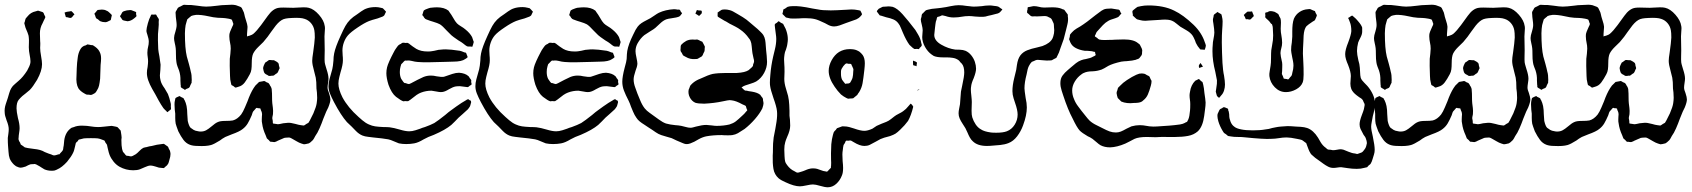

<svg xmlns="http://www.w3.org/2000/svg" viewBox="-27 -564 7163 813"><path d="M398 -474Q395 -475 388 -482Q382 -485 381 -486Q379 -488 377.5 -493Q376 -498 375 -501Q375 -502 373.5 -503.5Q372 -505 373 -506Q373 -507 378 -512Q380 -514 382 -517Q384 -520 387 -522H389Q393 -522 399 -523Q405 -524 409 -523Q418 -523 430 -516Q432 -515 438 -509Q446 -501 446 -501Q447 -500 446 -497Q445 -494 445 -493Q444 -491 443.5 -486Q443 -481 442 -480Q441 -478 440 -478Q439 -478 438 -477Q426 -470 419 -470Q407 -470 398 -474ZM529 -521Q532 -520 535.5 -518.5Q539 -517 542 -516Q543 -515 545.5 -514.5Q548 -514 549 -513Q550 -511 549.5 -508.5Q549 -506 549 -505Q552 -497 550 -494Q548 -492 545.5 -490Q543 -488 542 -487Q528 -475 513 -474Q513 -474 498 -477Q497 -478 495 -478Q492 -478 489.5 -482.5Q487 -487 486 -488Q485 -489 483 -492Q481 -495 481 -496Q482 -497 483.5 -499Q485 -501 486 -503Q487 -505 489 -509Q491 -513 493 -514Q495 -516 501 -517.5Q507 -519 510 -520Q514 -520 520 -521Q526 -522 529 -521ZM683 132Q682 135 678 138Q674 141 672 143Q668 147 668 147Q667 148 663 147.5Q659 147 657 147Q646 147 634 142Q631 141 623.5 139Q616 137 610 137Q601 137 586 144Q571 151 565 153Q554 157 537 157Q506 157 479 142Q465 134 454 120.5Q443 107 437 92Q434 85 429 63L426 49Q424 45 422 43Q420 41 419 39Q419 38 418 36Q417 34 415 31L407 28Q395 23 387 22Q378 21 358 21Q338 21 328 22L312 26Q309 26 307 27Q305 28 302 34Q297 37 294 42L291 55Q287 75 282 84Q275 99 257 121Q235 145 216 153Q214 154 211 155.5Q208 157 204 158Q200 159 191 159Q175 159 161 153Q155 150 148 145Q141 140 133 136Q125 131 122 131Q121 130 118.5 130.5Q116 131 115 131Q105 131 101 132Q97 133 91.5 136Q86 139 82 141Q67 146 61 146Q53 146 41 140L32 133Q19 120 14 107Q10 96 9 78.5Q8 61 7 53Q6 42 6 20Q7 13 8.5 2Q10 -9 10 -17Q10 -32 1 -54Q-7 -76 -7 -86Q-9 -104 -2.5 -123.5Q4 -143 6 -149Q8 -156 12 -169.5Q16 -183 21 -191Q26 -200 36.5 -208.5Q47 -217 52 -222Q70 -237 88 -265Q99 -285 101 -295Q102 -298 102 -305Q102 -315 98 -335Q97 -340 96 -347.5Q95 -355 95 -364Q95 -371 95.5 -383Q96 -395 95 -404Q95 -409 94 -412.5Q93 -416 92 -419Q90 -426 85 -437Q80 -448 79 -454Q76 -463 76 -465Q76 -468 78 -472Q80 -482 82 -486Q83 -488 89 -494Q103 -512 124 -516Q133 -519 134 -519Q138 -518 142 -516.5Q146 -515 150 -514Q151 -513 152.5 -513Q154 -513 155 -512Q158 -510 161 -500Q162 -499 163 -497Q164 -495 165 -492Q165 -490 162 -484Q160 -481 158 -476Q156 -471 153 -465Q142 -446 142 -423L143 -390Q144 -381 143.5 -373.5Q143 -366 143 -361Q143 -348 147 -326Q151 -304 151 -292Q151 -264 130 -226Q112 -196 99 -183Q99 -183 81 -168Q65 -156 59 -149Q53 -143 52 -141Q43 -130 43 -105Q43 -92 49 -64Q56 -40 56 -21Q56 -14 54 -1.5Q52 11 52 17Q52 19 51.5 22Q51 25 52 28Q53 33 58 40L61 48Q61 48 70 54L78 60L91 63Q101 65 116 66.5Q131 68 142 71Q153 74 163 80Q182 88 190 90Q192 91 195.5 92.5Q199 94 202 94Q206 94 211 92.5Q216 91 219 90Q220 89 222 89.5Q224 90 225 89L228 85Q238 75 239 72Q241 68 241 62Q243 56 245 30Q250 -6 276 -23L286 -26Q299 -32 320 -32Q332 -32 341 -31Q350 -30 356 -29Q374 -26 388 -26Q398 -26 411.5 -27.5Q425 -29 435 -30L446 -31Q447 -31 462 -28L470 -26Q474 -22 474 -22Q476 -19 479 -16.5Q482 -14 484 -11Q485 -8 485.5 -1.5Q486 5 487 8Q489 19 487 28Q487 54 490 67Q491 69 491.5 72Q492 75 493 77Q494 80 496.5 82Q499 84 500 86Q501 87 503 90Q505 93 508 95Q510 96 516 96Q527 99 529 98Q533 98 548 89Q555 84 563.5 75Q572 66 580 62Q583 61 587 60Q591 59 593 59Q606 55 616 54L637 49L658 46L666 45Q669 46 671 47.5Q673 49 674 50Q683 56 683 56Q686 59 688 66Q693 74 693 76Q695 84 695 88Q695 99 690 114Q689 117 687.5 123Q686 129 683 132ZM270 -516 274 -517Q276 -517 279.5 -513Q283 -509 285 -507Q288 -504 288 -503Q288 -501 284 -499Q278 -490 275 -489L271 -488Q267 -488 258 -491Q257 -491 255.5 -491Q254 -491 252 -492Q251 -493 250 -498Q249 -503 248 -505Q248 -507 247 -508Q246 -509 246 -510Q248 -512 256 -514Q266 -516 270 -516ZM610 -494Q610 -495 611.5 -498Q613 -501 614 -502Q615 -503 618 -502.5Q621 -502 622 -502Q624 -502 628.5 -502.5Q633 -503 634 -502L637 -497Q638 -494 640.5 -491Q643 -488 645 -484Q646 -482 645.5 -477.5Q645 -473 645 -471Q646 -462 644 -443Q642 -427 642 -420Q641 -399 643 -356Q644 -345 648 -325Q652 -300 653 -290L652 -268Q650 -252 650 -245Q650 -234 653 -223Q656 -209 670 -190Q680 -174 684 -166Q690 -152 696 -126Q697 -121 696.5 -116.5Q696 -112 697 -107V-102Q696 -100 692.5 -97.5Q689 -95 688 -94Q687 -93 685 -91.5Q683 -90 682 -89Q680 -89 678 -93Q676 -95 671.5 -99Q667 -103 665 -106Q655 -120 644.5 -139Q634 -158 631 -164Q628 -169 617.5 -187.5Q607 -206 601 -223Q595 -240 595 -255Q595 -267 598 -280Q600 -296 600 -304Q600 -313 598.5 -322.5Q597 -332 597 -341Q597 -349 598 -355Q599 -361 600 -365Q603 -376 603 -388Q603 -399 597 -417Q596 -420 594.5 -425Q593 -430 593 -434Q593 -443 599 -465Q605 -486 610 -494ZM302 -319Q304 -337 311 -351Q317 -363 324 -367Q327 -370 336 -372L343 -376Q346 -376 349.5 -375Q353 -374 355 -374Q357 -373 361 -373Q365 -373 367 -372Q367 -372 376 -366Q391 -355 396 -342Q401 -332 401 -316Q401 -307 399 -289L397 -231Q395 -213 392.5 -202Q390 -191 384 -182Q383 -181 381 -177Q379 -173 377 -172Q376 -170 373.5 -169Q371 -168 370 -167Q368 -166 365.5 -164.5Q363 -163 359 -162H357L349 -163Q341 -163 338 -164Q335 -165 329 -169Q313 -178 305 -190Q294 -209 297 -244Q297 -251 298 -275Q299 -299 302 -319Z M1342 -61Q1335 -41 1326 -20.5Q1317 0 1308 12Q1302 24 1298 29Q1286 41 1281 43Q1279 44 1274.5 44.5Q1270 45 1268 46L1260 47Q1259 47 1250 44Q1240 41 1228.5 34Q1217 27 1211 24Q1209 23 1206.5 21.5Q1204 20 1201 19Q1198 18 1192 18.5Q1186 19 1183 19Q1179 19 1176.5 20Q1174 21 1172 22L1149 32Q1147 33 1144.5 34.5Q1142 36 1138 37Q1136 38 1132.5 37.5Q1129 37 1127 37Q1125 36 1122.5 36.5Q1120 37 1118 36Q1114 34 1112 30L1103 22L1098 9Q1086 -17 1083 -41Q1081 -49 1081.5 -58.5Q1082 -68 1082 -71Q1082 -74 1082.5 -77.5Q1083 -81 1082 -85Q1082 -88 1080 -92.5Q1078 -97 1077 -99Q1077 -103 1076 -104Q1074 -106 1064 -106Q1062 -108 1059 -107Q1058 -107 1056 -104.5Q1054 -102 1053 -101L1045 -92Q1043 -89 1041.5 -84Q1040 -79 1039 -76Q1030 -55 1022 -41.5Q1014 -28 1001 -18Q988 -7 954 5Q945 8 927 16Q914 23 904 31Q880 46 867 50Q846 56 810 54Q790 54 777 49Q761 43 750 28.5Q739 14 728 -8Q719 -32 717 -40Q715 -51 715 -65Q715 -79 715 -83Q714 -90 713 -99.5Q712 -109 712 -121Q712 -131 713 -135Q714 -137 714.5 -142Q715 -147 716 -148Q717 -150 721.5 -152Q726 -154 728 -155Q729 -155 730.5 -156Q732 -157 733 -157Q735 -157 736 -156Q737 -155 738 -154Q740 -153 744.5 -151Q749 -149 751 -147Q751 -146 752 -144Q753 -142 755 -139Q760 -129 763 -115Q766 -99 766 -81Q766 -72 768 -52Q773 -30 780 -23L793 -14Q799 -10 813 -8Q816 -7 823 -7Q836 -7 846 -12.5Q856 -18 869 -29Q885 -43 895 -47Q905 -52 927 -52Q949 -52 959 -54Q978 -59 994 -79Q1002 -90 1010 -109L1021 -135Q1033 -169 1047 -191Q1054 -203 1064 -211Q1070 -217 1070 -217L1081 -219Q1084 -219 1086.5 -220Q1089 -221 1091 -221Q1093 -221 1096.5 -219Q1100 -217 1101 -216Q1103 -215 1106 -214Q1109 -213 1111 -211Q1113 -209 1114.5 -206Q1116 -203 1117 -201Q1118 -200 1119.5 -197.5Q1121 -195 1122 -192Q1124 -188 1124 -179Q1125 -171 1125 -153Q1125 -136 1126 -127Q1127 -120 1128.5 -107Q1130 -94 1129 -84Q1129 -79 1127.5 -73.5Q1126 -68 1126 -63Q1126 -60 1128 -52Q1128 -43 1129 -41Q1132 -40 1136 -40Q1140 -40 1143 -39L1149 -38Q1154 -38 1160.5 -39.5Q1167 -41 1172 -42L1192 -44Q1203 -45 1225 -39Q1238 -35 1247 -34Q1250 -34 1254.5 -33Q1259 -32 1261 -33Q1262 -33 1265 -35.5Q1268 -38 1270 -39Q1278 -43 1279 -44L1285 -54L1300 -84Q1312 -112 1314 -127Q1316 -141 1316 -150Q1316 -163 1315 -172.5Q1314 -182 1313 -189Q1313 -220 1310 -235Q1305 -256 1303 -263Q1295 -291 1295 -306Q1295 -318 1299 -342Q1305 -384 1306 -405Q1306 -426 1304 -436Q1301 -453 1290 -466Q1279 -479 1263 -484Q1247 -490 1210 -488Q1206 -488 1194.5 -487Q1183 -486 1174 -483Q1158 -477 1141 -456L1121 -429Q1108 -409 1088 -386Q1082 -380 1067 -365.5Q1052 -351 1045 -337Q1039 -324 1039 -297Q1039 -281 1037.5 -270Q1036 -259 1031 -250Q1020 -229 1009.5 -215Q999 -201 984 -197Q972 -193 971 -193Q968 -193 962 -199Q954 -203 953 -204L951 -212Q947 -227 947 -242Q945 -291 946 -315Q947 -323 948.5 -336.5Q950 -350 950 -358Q950 -371 947 -384Q946 -389 945 -395.5Q944 -402 944 -410Q944 -418 945 -422Q947 -430 951.5 -439.5Q956 -449 957 -452Q958 -454 959.5 -457Q961 -460 961 -462Q961 -465 959.5 -467.5Q958 -470 958 -472Q957 -474 956.5 -476Q956 -478 955 -480Q953 -482 947 -483.5Q941 -485 940 -485Q935 -486 927 -487Q919 -488 915 -488Q895 -488 876 -491L856 -495Q824 -502 803 -501Q788 -499 782 -496Q780 -494 778.5 -492.5Q777 -491 775 -490Q773 -488 770.5 -486Q768 -484 766 -482L763 -472Q758 -458 757 -442Q756 -426 756 -423Q756 -359 764 -325L773 -293Q779 -271 781 -260Q785 -248 785 -224Q784 -221 784.5 -218Q785 -215 784 -213L779 -203Q777 -196 774 -193Q772 -191 767.5 -189.5Q763 -188 761 -187Q760 -186 759 -185Q758 -184 756 -184Q754 -184 753 -185Q752 -186 751 -187Q749 -188 744.5 -190.5Q740 -193 739 -195Q738 -197 738.5 -199.5Q739 -202 738 -204L737 -223Q738 -245 731 -266Q729 -271 725 -281.5Q721 -292 720 -301Q718 -312 718 -334Q718 -352 717 -360Q716 -369 713 -381.5Q710 -394 710 -403Q710 -413 716 -431Q717 -434 719 -442.5Q721 -451 721 -458Q721 -466 719 -480Q717 -494 717 -501Q717 -503 716.5 -507.5Q716 -512 717 -514Q718 -517 719 -518.5Q720 -520 721 -521Q722 -523 724 -527Q726 -531 728 -532Q731 -534 733 -535Q735 -536 736 -536L749 -543Q752 -544 757 -543.5Q762 -543 765 -543Q779 -544 807 -540Q833 -536 846 -536Q862 -536 894 -540Q901 -541 910.5 -542Q920 -543 932 -543L955 -544Q962 -544 972 -542L983 -538Q992 -535 994 -533Q997 -531 999 -525.5Q1001 -520 1003 -517Q1006 -512 1007.5 -504Q1009 -496 1010 -493Q1011 -488 1015.5 -475Q1020 -462 1021 -452V-447Q1021 -440 1020 -433.5Q1019 -427 1019 -420V-410Q1020 -409 1022 -411L1030 -413Q1032 -414 1035 -415Q1038 -416 1040 -417Q1046 -420 1052.5 -427Q1059 -434 1061 -436Q1073 -449 1107 -497Q1129 -528 1154 -531Q1160 -532 1173 -532L1215 -531Q1225 -531 1235.5 -532Q1246 -533 1258 -533Q1273 -533 1280 -531Q1302 -526 1323.5 -501.5Q1345 -477 1348 -454Q1349 -451 1349 -443Q1349 -435 1348 -427Q1347 -419 1347 -410L1348 -351Q1348 -342 1347.5 -326.5Q1347 -311 1348 -300Q1349 -293 1352 -283.5Q1355 -274 1356 -270Q1364 -246 1364 -231Q1364 -225 1362 -212.5Q1360 -200 1360 -193Q1360 -184 1366 -170Q1372 -152 1372 -143Q1372 -131 1363 -109Q1356 -97 1342 -61ZM1087 -276Q1087 -278 1089 -284Q1090 -286 1092 -291Q1094 -296 1096 -299L1101 -302Q1103 -303 1106.5 -306Q1110 -309 1113 -310H1116L1127 -309H1132Q1134 -309 1137.5 -306.5Q1141 -304 1144 -303Q1145 -302 1148 -300Q1151 -298 1152 -296Q1154 -292 1154 -287Q1157 -278 1157 -276Q1157 -273 1155 -271Q1150 -258 1148 -256Q1147 -254 1141 -251Q1139 -250 1136.5 -247.5Q1134 -245 1131 -244Q1129 -243 1126.5 -243.5Q1124 -244 1122 -243Q1120 -243 1116.5 -242.5Q1113 -242 1111 -243Q1109 -243 1106 -246Q1104 -247 1099 -249.5Q1094 -252 1091 -258Q1090 -261 1088.5 -267Q1087 -273 1087 -276Z M1914 -393Q1889 -410 1884 -415Q1884 -415 1864 -435Q1847 -454 1836 -461Q1827 -466 1807 -472Q1793 -476 1786 -479Q1777 -482 1774 -484Q1769 -488 1765 -496Q1761 -500 1761 -500Q1761 -502 1762 -503Q1763 -504 1763 -506Q1764 -509 1765 -513Q1766 -517 1768 -520Q1769 -521 1771.5 -522Q1774 -523 1775 -524Q1790 -530 1795 -531Q1813 -533 1823 -533Q1854 -533 1872 -519L1878 -510Q1883 -504 1891 -490Q1901 -472 1908 -465Q1914 -459 1925 -452.5Q1936 -446 1943 -440Q1963 -424 1972 -407L1977 -392Q1979 -388 1979 -386Q1979 -384 1976 -375Q1975 -373 1974.5 -370.5Q1974 -368 1973 -366L1965 -367H1956Q1950 -367 1943.5 -372.5Q1937 -378 1934 -380Q1928 -385 1914 -393ZM1962 -112Q1960 -108 1957.5 -105.5Q1955 -103 1954 -101L1932 -81L1915 -66Q1908 -59 1899 -49.5Q1890 -40 1884 -35Q1859 -14 1810 7L1787 16L1767 26Q1744 40 1727 43Q1711 46 1693 46Q1676 46 1662 43Q1653 40 1640 34Q1627 28 1617 26Q1595 22 1553 18Q1547 17 1532.5 15.5Q1518 14 1508 10Q1493 4 1479.5 -10Q1466 -24 1462 -28L1442 -47Q1417 -75 1387 -132Q1376 -153 1370 -168.5Q1364 -184 1364 -199Q1364 -213 1368 -228Q1372 -243 1373 -246Q1375 -252 1380 -271Q1383 -283 1385 -308Q1385 -323 1388 -338Q1393 -364 1415 -412Q1427 -439 1435.5 -454Q1444 -469 1456 -481Q1467 -492 1486 -504Q1489 -506 1502 -515.5Q1515 -525 1528 -529Q1543 -534 1564 -534Q1574 -534 1586 -531L1594 -529Q1600 -523 1600 -523Q1601 -521 1604 -518.5Q1607 -516 1607 -515Q1608 -514 1606 -511Q1604 -508 1604 -507Q1603 -505 1601.5 -501.5Q1600 -498 1598 -497Q1597 -496 1594.5 -494.5Q1592 -493 1591 -493Q1586 -491 1581.5 -489.5Q1577 -488 1572 -486Q1546 -479 1536 -475Q1516 -467 1488 -448Q1458 -428 1446 -414Q1435 -401 1429 -384Q1423 -367 1423 -350L1424 -329Q1425 -322 1425 -308Q1425 -290 1415 -258Q1414 -254 1410 -238.5Q1406 -223 1406 -210Q1406 -186 1423 -152Q1446 -109 1491 -69Q1493 -67 1507 -55Q1521 -43 1535 -37Q1548 -31 1561.5 -29Q1575 -27 1597 -26Q1614 -26 1623 -25Q1640 -23 1667 -15Q1690 -8 1706 -8Q1718 -8 1732.5 -12.5Q1747 -17 1752 -19Q1761 -23 1772 -26Q1797 -35 1812 -43Q1828 -53 1858 -77Q1874 -91 1883 -97Q1885 -99 1905 -113L1927 -128L1947 -140Q1948 -141 1950 -142Q1952 -143 1955 -144Q1957 -144 1961 -140Q1962 -140 1965 -138.5Q1968 -137 1968 -131Q1967 -128 1965.5 -121.5Q1964 -115 1962 -112ZM1903 -198Q1891 -196 1874 -186Q1866 -181 1857.5 -177.5Q1849 -174 1840 -174Q1833 -174 1821 -176.5Q1809 -179 1800 -180Q1777 -180 1756 -172Q1753 -171 1747 -168Q1741 -165 1737 -162Q1730 -157 1724 -152Q1718 -147 1711 -142Q1702 -136 1702 -136Q1699 -135 1695 -135.5Q1691 -136 1689 -136L1681 -135Q1671 -138 1650 -154Q1631 -169 1618 -205Q1609 -234 1609 -254Q1609 -267 1612 -279Q1614 -288 1622 -306L1630 -323Q1633 -328 1639 -340.5Q1645 -353 1652 -362Q1659 -372 1661 -373Q1663 -375 1665.5 -376Q1668 -377 1670 -378Q1671 -379 1674 -381Q1677 -383 1679 -383H1682Q1688 -383 1690 -382Q1692 -382 1695 -382.5Q1698 -383 1700 -382Q1703 -381 1705.5 -379Q1708 -377 1709 -376Q1714 -372 1721 -367Q1728 -362 1736 -357Q1755 -346 1784 -346Q1795 -346 1800 -347Q1814 -349 1821 -351Q1825 -352 1830 -353Q1835 -354 1842 -354Q1848 -355 1861 -355Q1880 -355 1920 -349Q1926 -348 1940 -342Q1941 -342 1943.5 -341.5Q1946 -341 1947 -339L1950 -331Q1953 -325 1953 -322Q1953 -321 1949 -318Q1945 -315 1943 -314Q1928 -303 1892 -303Q1873 -303 1858 -302Q1770 -299 1752 -301Q1744 -301 1730 -303Q1725 -304 1716.5 -306Q1708 -308 1700 -308Q1697 -307 1693.5 -307.5Q1690 -308 1687 -307Q1685 -306 1682.5 -303Q1680 -300 1679 -299Q1672 -292 1672 -292Q1671 -290 1670.5 -287Q1670 -284 1669 -282Q1666 -272 1666 -259Q1666 -242 1672 -230Q1673 -228 1681 -217Q1682 -216 1683 -215Q1684 -214 1685 -213Q1686 -212 1691 -212Q1693 -211 1697.5 -209.5Q1702 -208 1705 -208Q1709 -209 1713.5 -211.5Q1718 -214 1720 -215Q1727 -218 1741 -226Q1763 -237 1766 -238Q1781 -244 1797 -244Q1810 -244 1821 -241Q1843 -237 1853 -239Q1857 -240 1860.5 -241.5Q1864 -243 1868 -244Q1873 -246 1888.5 -251Q1904 -256 1917 -256Q1943 -254 1956 -242Q1958 -241 1960 -237Q1962 -233 1963 -232Q1964 -231 1965.5 -229.5Q1967 -228 1968 -225Q1969 -224 1968.5 -221Q1968 -218 1968 -217Q1971 -209 1969 -205L1962 -201Q1958 -196 1953 -195L1945 -196L1921 -199Q1908 -199 1903 -198Z M2536 -393Q2511 -410 2506 -415Q2506 -415 2486 -435Q2469 -454 2458 -461Q2449 -466 2429 -472Q2415 -476 2408 -479Q2399 -482 2396 -484Q2391 -488 2387 -496Q2383 -500 2383 -500Q2383 -502 2384 -503Q2385 -504 2385 -506Q2386 -509 2387 -513Q2388 -517 2390 -520Q2391 -521 2393.5 -522Q2396 -523 2397 -524Q2412 -530 2417 -531Q2435 -533 2445 -533Q2476 -533 2494 -519L2500 -510Q2505 -504 2513 -490Q2523 -472 2530 -465Q2536 -459 2547 -452.5Q2558 -446 2565 -440Q2585 -424 2594 -407L2599 -392Q2601 -388 2601 -386Q2601 -384 2598 -375Q2597 -373 2596.5 -370.5Q2596 -368 2595 -366L2587 -367H2578Q2572 -367 2565.5 -372.5Q2559 -378 2556 -380Q2550 -385 2536 -393ZM2584 -112Q2582 -108 2579.5 -105.5Q2577 -103 2576 -101L2554 -81L2537 -66Q2530 -59 2521 -49.5Q2512 -40 2506 -35Q2481 -14 2432 7L2409 16L2389 26Q2366 40 2349 43Q2333 46 2315 46Q2298 46 2284 43Q2275 40 2262 34Q2249 28 2239 26Q2217 22 2175 18Q2169 17 2154.5 15.5Q2140 14 2130 10Q2115 4 2101.5 -10Q2088 -24 2084 -28L2064 -47Q2039 -75 2009 -132Q1998 -153 1992 -168.5Q1986 -184 1986 -199Q1986 -213 1990 -228Q1994 -243 1995 -246Q1997 -252 2002 -271Q2005 -283 2007 -308Q2007 -323 2010 -338Q2015 -364 2037 -412Q2049 -439 2057.5 -454Q2066 -469 2078 -481Q2089 -492 2108 -504Q2111 -506 2124 -515.5Q2137 -525 2150 -529Q2165 -534 2186 -534Q2196 -534 2208 -531L2216 -529Q2222 -523 2222 -523Q2223 -521 2226 -518.5Q2229 -516 2229 -515Q2230 -514 2228 -511Q2226 -508 2226 -507Q2225 -505 2223.5 -501.5Q2222 -498 2220 -497Q2219 -496 2216.5 -494.5Q2214 -493 2213 -493Q2208 -491 2203.5 -489.5Q2199 -488 2194 -486Q2168 -479 2158 -475Q2138 -467 2110 -448Q2080 -428 2068 -414Q2057 -401 2051 -384Q2045 -367 2045 -350L2046 -329Q2047 -322 2047 -308Q2047 -290 2037 -258Q2036 -254 2032 -238.5Q2028 -223 2028 -210Q2028 -186 2045 -152Q2068 -109 2113 -69Q2115 -67 2129 -55Q2143 -43 2157 -37Q2170 -31 2183.5 -29Q2197 -27 2219 -26Q2236 -26 2245 -25Q2262 -23 2289 -15Q2312 -8 2328 -8Q2340 -8 2354.5 -12.5Q2369 -17 2374 -19Q2383 -23 2394 -26Q2419 -35 2434 -43Q2450 -53 2480 -77Q2496 -91 2505 -97Q2507 -99 2527 -113L2549 -128L2569 -140Q2570 -141 2572 -142Q2574 -143 2577 -144Q2579 -144 2583 -140Q2584 -140 2587 -138.5Q2590 -137 2590 -131Q2589 -128 2587.5 -121.5Q2586 -115 2584 -112ZM2525 -198Q2513 -196 2496 -186Q2488 -181 2479.5 -177.5Q2471 -174 2462 -174Q2455 -174 2443 -176.5Q2431 -179 2422 -180Q2399 -180 2378 -172Q2375 -171 2369 -168Q2363 -165 2359 -162Q2352 -157 2346 -152Q2340 -147 2333 -142Q2324 -136 2324 -136Q2321 -135 2317 -135.5Q2313 -136 2311 -136L2303 -135Q2293 -138 2272 -154Q2253 -169 2240 -205Q2231 -234 2231 -254Q2231 -267 2234 -279Q2236 -288 2244 -306L2252 -323Q2255 -328 2261 -340.5Q2267 -353 2274 -362Q2281 -372 2283 -373Q2285 -375 2287.5 -376Q2290 -377 2292 -378Q2293 -379 2296 -381Q2299 -383 2301 -383H2304Q2310 -383 2312 -382Q2314 -382 2317 -382.5Q2320 -383 2322 -382Q2325 -381 2327.5 -379Q2330 -377 2331 -376Q2336 -372 2343 -367Q2350 -362 2358 -357Q2377 -346 2406 -346Q2417 -346 2422 -347Q2436 -349 2443 -351Q2447 -352 2452 -353Q2457 -354 2464 -354Q2470 -355 2483 -355Q2502 -355 2542 -349Q2548 -348 2562 -342Q2563 -342 2565.5 -341.5Q2568 -341 2569 -339L2572 -331Q2575 -325 2575 -322Q2575 -321 2571 -318Q2567 -315 2565 -314Q2550 -303 2514 -303Q2495 -303 2480 -302Q2392 -299 2374 -301Q2366 -301 2352 -303Q2347 -304 2338.5 -306Q2330 -308 2322 -308Q2319 -307 2315.5 -307.5Q2312 -308 2309 -307Q2307 -306 2304.5 -303Q2302 -300 2301 -299Q2294 -292 2294 -292Q2293 -290 2292.5 -287Q2292 -284 2291 -282Q2288 -272 2288 -259Q2288 -242 2294 -230Q2295 -228 2303 -217Q2304 -216 2305 -215Q2306 -214 2307 -213Q2308 -212 2313 -212Q2315 -211 2319.5 -209.5Q2324 -208 2327 -208Q2331 -209 2335.5 -211.5Q2340 -214 2342 -215Q2349 -218 2363 -226Q2385 -237 2388 -238Q2403 -244 2419 -244Q2432 -244 2443 -241Q2465 -237 2475 -239Q2479 -240 2482.5 -241.5Q2486 -243 2490 -244Q2495 -246 2510.5 -251Q2526 -256 2539 -256Q2565 -254 2578 -242Q2580 -241 2582 -237Q2584 -233 2585 -232Q2586 -231 2587.5 -229.5Q2589 -228 2590 -225Q2591 -224 2590.5 -221Q2590 -218 2590 -217Q2593 -209 2591 -205L2584 -201Q2580 -196 2575 -195L2567 -196L2543 -199Q2530 -199 2525 -198Z M3113 -194Q3113 -194 3115 -192L3121 -186Q3125 -182 3127 -181Q3129 -180 3135 -180Q3141 -178 3157 -176Q3180 -172 3190 -164Q3193 -163 3195 -158Q3196 -156 3199 -153Q3202 -150 3203 -147Q3204 -145 3204 -139Q3206 -131 3206 -126Q3206 -120 3201 -105Q3190 -83 3169.5 -59.5Q3149 -36 3126 -18Q3108 -6 3097.5 0Q3087 6 3074 8Q3068 9 3055 9Q3038 9 3029 8Q2992 8 2965 13Q2949 16 2932.5 25Q2916 34 2913 36Q2905 40 2895.5 43.5Q2886 47 2877 46Q2875 46 2870.5 44.5Q2866 43 2864 42Q2859 40 2838 31Q2831 27 2817 21Q2808 18 2794.5 14.5Q2781 11 2773 8Q2761 4 2749.5 -4Q2738 -12 2735 -14Q2720 -24 2718 -25Q2713 -29 2701.5 -36Q2690 -43 2681.5 -50Q2673 -57 2668 -65Q2660 -76 2653.5 -91.5Q2647 -107 2645 -112Q2640 -127 2635 -137Q2622 -162 2615 -180.5Q2608 -199 2608 -218Q2608 -239 2618 -277L2624 -300Q2626 -308 2626.5 -314Q2627 -320 2627 -324Q2627 -332 2629 -348Q2634 -377 2654 -417Q2665 -441 2673 -451Q2680 -460 2689 -466Q2698 -472 2709 -477.5Q2720 -483 2727 -487Q2734 -491 2744.5 -498.5Q2755 -506 2763 -510Q2791 -523 2827 -525Q2834 -525 2844 -523Q2845 -523 2846.5 -523.5Q2848 -524 2850 -523Q2854 -521 2856 -514Q2861 -509 2861 -508L2860 -506Q2857 -503 2853 -497Q2849 -493 2843.5 -492Q2838 -491 2836 -490Q2828 -488 2815.5 -486.5Q2803 -485 2794 -482Q2781 -477 2768 -464.5Q2755 -452 2748 -446Q2744 -442 2724 -430Q2704 -417 2701 -415Q2685 -402 2673 -381Q2664 -365 2664 -347Q2664 -338 2668 -320Q2672 -302 2672 -294Q2671 -281 2664 -264Q2656 -240 2656 -228Q2656 -211 2663.5 -191.5Q2671 -172 2672 -168Q2675 -161 2683.5 -140Q2692 -119 2703 -105Q2711 -95 2724 -86Q2737 -77 2742 -73Q2748 -69 2763.5 -57.5Q2779 -46 2793 -41Q2811 -36 2833 -34Q2837 -34 2845 -33Q2853 -32 2858 -31Q2864 -30 2876 -26.5Q2888 -23 2897 -23Q2902 -23 2909 -25Q2916 -27 2920 -28Q2946 -35 2964 -35Q2970 -35 2986 -33Q3000 -31 3007 -31Q3037 -31 3062 -37Q3078 -42 3088.5 -50Q3099 -58 3119 -77Q3124 -81 3132 -91Q3137 -96 3137 -97Q3138 -98 3136.5 -99.5Q3135 -101 3135 -102Q3134 -104 3133 -108.5Q3132 -113 3131 -115Q3129 -117 3124 -119Q3119 -121 3117 -122Q3090 -137 3072 -139L3063 -140Q3057 -140 3034 -135Q2997 -127 2955 -125Q2929 -125 2917 -129Q2902 -136 2894 -151.5Q2886 -167 2889 -184Q2889 -185 2892 -191Q2894 -198 2897 -203Q2897 -203 2905 -211Q2918 -223 2939 -231Q2973 -247 2991 -251Q3014 -255 3048 -255H3093Q3128 -257 3143 -267L3152 -275Q3153 -276 3156 -278.5Q3159 -281 3160 -283Q3162 -285 3162 -291Q3163 -294 3164.5 -297.5Q3166 -301 3166 -305Q3166 -310 3164 -316Q3163 -322 3161 -330Q3159 -338 3158 -348Q3157 -354 3156 -368Q3155 -382 3151 -391Q3150 -394 3147.5 -397.5Q3145 -401 3144 -402Q3129 -424 3107 -439Q3099 -445 3087.5 -451Q3076 -457 3072 -459Q3063 -463 3055.5 -468Q3048 -473 3041 -476L3021 -488Q3014 -492 3013 -493Q3011 -495 3011.5 -500.5Q3012 -506 3012 -507L3011 -510Q3012 -511 3013.5 -512Q3015 -513 3016 -514Q3019 -516 3022 -518Q3025 -520 3028 -522Q3032 -524 3042 -524Q3052 -524 3063 -521Q3073 -519 3097 -504Q3101 -502 3118 -491.5Q3135 -481 3148 -469L3181 -441Q3184 -438 3192.5 -430Q3201 -422 3205 -416Q3211 -406 3213 -394.5Q3215 -383 3215.5 -371Q3216 -359 3217 -352Q3218 -343 3219.5 -327.5Q3221 -312 3221 -302Q3221 -278 3208.5 -255Q3196 -232 3175 -219Q3166 -214 3151 -209.5Q3136 -205 3128 -202Q3120 -199 3115 -195Q3113 -195 3113 -194ZM2918 -506Q2917 -507 2921 -514Q2921 -516 2922 -518Q2923 -520 2924 -521Q2926 -522 2930 -520Q2942 -520 2944 -518Q2945 -516 2945 -513Q2945 -510 2944 -507Q2934 -497 2934 -497Q2932 -497 2929 -499Q2926 -501 2925 -502Q2924 -503 2921.5 -504Q2919 -505 2918 -506ZM2867 -383Q2869 -384 2874.5 -388Q2880 -392 2884 -393Q2896 -398 2916 -396Q2918 -396 2921 -396.5Q2924 -397 2928 -396Q2933 -394 2936.5 -392Q2940 -390 2942 -389Q2945 -389 2947 -387Q2948 -386 2952 -378L2957 -368Q2958 -366 2957.5 -364Q2957 -362 2957 -360Q2957 -351 2956 -347L2951 -337Q2949 -330 2946 -327Q2945 -325 2942.5 -324Q2940 -323 2939 -322Q2929 -316 2927 -315Q2924 -314 2917 -314Q2895 -312 2877 -323Q2867 -328 2865 -330L2860 -340Q2859 -341 2857 -344Q2855 -347 2855 -349Q2854 -351 2854.5 -354.5Q2855 -358 2855 -360Q2855 -369 2856 -371Q2857 -375 2867 -383Z M3301 -490Q3301 -490 3293 -498Q3286 -505 3286 -505L3288 -513Q3289 -515 3289 -518Q3289 -521 3290 -524L3298 -528Q3300 -529 3302 -531Q3304 -533 3308 -535Q3317 -538 3329 -538Q3357 -540 3413 -528L3437 -524Q3454 -520 3491 -520Q3510 -520 3561 -523L3578 -524Q3592 -524 3607 -521Q3609 -520 3611.5 -520Q3614 -520 3616 -519Q3618 -516 3619.5 -512.5Q3621 -509 3622 -507L3623 -504Q3623 -501 3615 -493Q3611 -488 3599 -482Q3584 -476 3554 -466Q3542 -461 3528.5 -456.5Q3515 -452 3505 -452Q3493 -452 3481 -458Q3469 -464 3466 -466Q3437 -480 3424 -483Q3408 -487 3384 -487Q3366 -487 3357 -486Q3350 -486 3340.5 -485.5Q3331 -485 3319 -486Q3303 -489 3301 -490ZM3710 -535Q3714 -536 3723 -536L3735 -537Q3741 -537 3753 -535Q3772 -529 3794.5 -504Q3817 -479 3849 -437Q3851 -434 3861 -417Q3871 -400 3874 -382Q3877 -374 3876 -371Q3874 -366 3867 -361Q3865 -356 3864 -356L3855 -357Q3853 -357 3849.5 -356.5Q3846 -356 3844 -357L3837 -362Q3828 -370 3824 -374Q3810 -393 3796 -426Q3793 -432 3788 -445Q3783 -458 3777 -465Q3769 -476 3756.5 -481.5Q3744 -487 3725 -491Q3723 -491 3706 -497L3698 -499Q3698 -499 3689 -511Q3686 -514 3686 -515Q3685 -518 3694 -527ZM3818 -52Q3805 -34 3785 -15Q3783 -13 3774 -5Q3765 3 3755 7Q3742 13 3728 16Q3724 17 3717 19Q3710 21 3701 25Q3698 26 3681 36Q3665 45 3655.5 49.5Q3646 54 3633 54Q3614 54 3588 38Q3578 32 3576 31H3573Q3567 31 3565 32Q3564 32 3560.5 31.5Q3557 31 3556 32Q3554 33 3552.5 36.5Q3551 40 3551 41Q3545 50 3545 50Q3544 54 3543 60Q3542 66 3542 69Q3540 81 3540 90L3541 118Q3543 136 3543 147Q3543 168 3538 179Q3530 200 3514 214.5Q3498 229 3478 229Q3466 229 3446 223Q3426 217 3415 217Q3406 217 3388 221Q3370 225 3360 225Q3336 225 3300 208Q3281 200 3270 191Q3252 175 3248 151Q3244 127 3245 95Q3246 84 3246 61Q3246 54 3246.5 43.5Q3247 33 3249 18Q3257 -21 3261 -48Q3265 -75 3263 -94Q3261 -113 3248 -149Q3236 -184 3234 -200Q3233 -205 3233 -215Q3233 -226 3235 -248Q3238 -286 3247 -325Q3248 -330 3254 -354Q3260 -378 3260 -399Q3260 -408 3258 -421Q3256 -434 3255 -444Q3255 -447 3254 -453Q3253 -459 3254 -461Q3255 -464 3263 -468Q3269 -474 3269 -474Q3271 -474 3274.5 -471.5Q3278 -469 3279 -468L3289 -463L3293 -455Q3301 -441 3303 -433Q3309 -415 3309 -397Q3309 -390 3307 -378Q3306 -370 3304 -364Q3302 -358 3301 -354Q3296 -343 3295 -334Q3293 -320 3293 -313L3294 -292Q3295 -282 3295 -260L3294 -230Q3294 -211 3301 -189Q3308 -167 3310 -158Q3314 -140 3315 -120Q3316 -100 3316 -95V-74Q3317 -67 3318 -56.5Q3319 -46 3319 -32Q3319 -12 3306 16Q3300 30 3298 38Q3294 51 3294 69L3295 97Q3295 100 3296 110Q3297 120 3300 126Q3300 126 3306 135Q3319 153 3337 161Q3339 162 3343 164.5Q3347 167 3350 167H3351Q3354 167 3363 164Q3374 161 3383 157Q3398 150 3412 149H3417Q3425 149 3433 151Q3440 153 3446 155.5Q3452 158 3459 160Q3462 160 3470 162L3475 163Q3477 162 3479.5 159Q3482 156 3483 155Q3483 155 3491 147Q3492 145 3491.5 143Q3491 141 3492 139Q3493 125 3492 112Q3491 91 3493 47Q3495 25 3500 7Q3501 5 3501.5 2Q3502 -1 3503 -3Q3505 -7 3507.5 -9.5Q3510 -12 3512 -14L3517 -21Q3518 -22 3528 -25L3539 -29H3544Q3559 -29 3569 -26L3589 -20Q3617 -10 3633 -10Q3647 -10 3667 -19Q3667 -19 3685 -31Q3693 -35 3705.5 -40Q3718 -45 3726 -48Q3736 -52 3746 -60Q3756 -68 3760 -71Q3766 -76 3779 -82.5Q3792 -89 3797 -93Q3810 -102 3820 -115L3827 -123Q3829 -125 3829 -125Q3830 -125 3831 -124Q3832 -123 3833 -122Q3838 -117 3840 -112Q3831 -75 3818 -52ZM3611 -174Q3608 -171 3606.5 -168Q3605 -165 3603 -162L3592 -153Q3590 -152 3589 -150.5Q3588 -149 3586 -148Q3583 -147 3575 -147L3564 -146Q3563 -146 3557 -149Q3545 -155 3534 -164Q3519 -179 3507 -197Q3482 -233 3482 -264Q3482 -286 3494.5 -309Q3507 -332 3526 -344Q3546 -356 3571 -356Q3590 -356 3601 -351L3611 -346L3619 -339L3626 -331Q3635 -318 3635 -296Q3635 -286 3633 -268Q3629 -232 3625.5 -212Q3622 -192 3611 -174ZM3854 -287Q3854 -286 3854.5 -285.5Q3855 -285 3854 -284Q3853 -283 3851 -284.5Q3849 -286 3848 -286Q3846 -286 3843.5 -286.5Q3841 -287 3840 -288Q3839 -290 3839 -299V-307Q3840 -308 3842 -306Q3849 -305 3856 -299ZM3535 -268Q3534 -265 3534 -259V-251Q3534 -236 3539 -226Q3542 -222 3544.5 -218.5Q3547 -215 3549 -213L3552 -209L3557 -210Q3568 -210 3570 -212Q3573 -213 3575.5 -218.5Q3578 -224 3579 -225Q3584 -234 3585 -246.5Q3586 -259 3586 -262Q3586 -264 3586.5 -267.5Q3587 -271 3586 -273Q3586 -274 3583 -280Q3581 -283 3580 -286.5Q3579 -290 3577 -293Q3575 -294 3565 -294Q3564 -294 3561 -295Q3558 -296 3556 -295Q3552 -294 3544 -284Q3543 -282 3539.5 -277Q3536 -272 3535 -268ZM3859 -182Q3858 -182 3857 -181.5Q3856 -181 3856 -182Q3858 -183 3860.5 -184Q3863 -185 3865 -185Q3866 -185 3865.5 -184Q3865 -183 3864 -183Z M4487 -437 4477 -398 4463 -359Q4457 -339 4451 -329L4446 -319L4434 -313L4427 -309Q4424 -308 4416 -308Q4406 -307 4393 -308.5Q4380 -310 4375 -310Q4373 -310 4369 -310.5Q4365 -311 4362 -310Q4360 -310 4357 -308.5Q4354 -307 4352 -306Q4344 -303 4342 -302Q4335 -295 4330 -285Q4324 -274 4320 -249Q4311 -215 4311 -190Q4311 -182 4316 -149Q4321 -127 4321 -109Q4321 -76 4305 -33Q4296 -8 4280 13Q4264 34 4243 42Q4228 48 4208 50Q4188 52 4184 52Q4164 54 4152 54Q4112 54 4092 34Q4085 28 4079.5 18Q4074 8 4070 -2L4061 -21Q4057 -28 4049 -40Q4041 -52 4036.5 -62.5Q4032 -73 4032 -84Q4032 -93 4034.5 -104.5Q4037 -116 4038 -123L4040 -150Q4040 -158 4042 -176L4047 -200Q4056 -241 4056 -257Q4056 -282 4046 -294Q4046 -294 4039 -301Q4035 -307 4032 -309Q4021 -317 4007.5 -319Q3994 -321 3982.5 -321Q3971 -321 3967 -321Q3941 -321 3927 -327L3918 -333Q3901 -345 3889.5 -366Q3878 -387 3878 -407Q3878 -414 3879 -421.5Q3880 -429 3880 -436Q3880 -444 3876 -460Q3872 -474 3872 -483L3875 -493Q3875 -498 3877 -504Q3878 -506 3880 -507Q3882 -508 3883 -510Q3892 -519 3892 -519Q3894 -521 3897 -521.5Q3900 -522 3902 -523Q3915 -527 3943 -529Q3955 -530 3979 -534Q3991 -536 3999 -538Q4019 -542 4032 -542Q4048 -542 4065 -539Q4070 -539 4079.5 -537.5Q4089 -536 4097 -536Q4109 -536 4131 -538Q4137 -539 4145 -540Q4153 -541 4164 -541Q4171 -541 4183 -539Q4186 -539 4192 -538Q4198 -537 4202 -535L4213 -527Q4214 -527 4215.5 -526Q4217 -525 4217 -524Q4218 -523 4217 -523Q4216 -523 4216 -522L4208 -513Q4204 -509 4198 -507Q4192 -505 4190 -505Q4168 -499 4157 -497Q4145 -493 4138 -493Q4126 -492 4102 -494Q4086 -496 4076 -496Q4060 -496 4044 -493Q4038 -492 4030 -491Q4022 -490 4011 -490Q3994 -490 3977 -496Q3965 -499 3964 -499Q3961 -499 3958 -497.5Q3955 -496 3953 -495L3942 -492Q3939 -486 3939 -482Q3935 -473 3934 -461.5Q3933 -450 3932 -445Q3929 -418 3929 -416Q3929 -392 3958.5 -375Q3988 -358 4018 -354Q4023 -354 4037 -353.5Q4051 -353 4061 -349Q4075 -343 4085.5 -330Q4096 -317 4101 -302Q4106 -287 4106 -273Q4106 -259 4096 -233Q4086 -211 4085 -197Q4084 -193 4084 -184Q4084 -175 4086 -159Q4088 -141 4088 -132L4087 -95Q4087 -76 4090 -67Q4095 -51 4104.5 -37Q4114 -23 4127 -16Q4140 -7 4169 -3Q4176 -2 4192 -2Q4220 -2 4236 -8Q4257 -16 4269.5 -36Q4282 -56 4282 -79Q4282 -98 4271 -129Q4270 -132 4265 -147.5Q4260 -163 4260 -178Q4260 -203 4267.5 -233Q4275 -263 4276 -268Q4277 -275 4279 -288.5Q4281 -302 4284.5 -312Q4288 -322 4294 -330Q4305 -344 4322.5 -351Q4340 -358 4364 -363L4387 -369Q4420 -381 4430 -402Q4433 -408 4436 -423Q4438 -436 4436 -449Q4436 -452 4435.5 -459Q4435 -466 4432 -470Q4427 -483 4423 -486Q4422 -487 4419.5 -488.5Q4417 -490 4416 -490Q4407 -495 4405 -495Q4402 -496 4395 -496Q4387 -496 4374.5 -495Q4362 -494 4354 -495Q4352 -495 4347 -494.5Q4342 -494 4339 -496Q4335 -498 4332 -501.5Q4329 -505 4326 -507Q4325 -507 4323.5 -508.5Q4322 -510 4322 -511V-513Q4322 -520 4324 -524Q4324 -532 4325 -533Q4326 -534 4331.5 -534.5Q4337 -535 4339 -536Q4347 -538 4351 -538Q4361 -538 4373 -535Q4377 -534 4382 -533Q4387 -532 4394 -532L4429 -533Q4454 -533 4468 -527Q4471 -525 4474 -524.5Q4477 -524 4480 -522L4485 -515Q4494 -503 4494 -503Q4495 -500 4494.5 -497.5Q4494 -495 4495 -492Q4497 -477 4492.5 -459.5Q4488 -442 4487 -437ZM4281 -525 4277 -523 4279 -524ZM4277 -523 4275 -521Z M4790 -535Q4793 -536 4797.5 -536.5Q4802 -537 4804 -538Q4819 -541 4835 -541Q4901 -541 4945 -519Q4983 -501 5027 -459Q5062 -425 5075 -384Q5076 -382 5077.5 -377.5Q5079 -373 5079 -371V-370Q5079 -368 5078 -365.5Q5077 -363 5077 -361Q5076 -360 5075.5 -357Q5075 -354 5074 -353L5066 -354Q5058 -354 5055 -355L5052 -359Q5043 -370 5042 -373Q5036 -382 5033 -393Q5027 -407 5023 -413Q5014 -426 4996.5 -436Q4979 -446 4971 -451Q4964 -456 4954 -464.5Q4944 -473 4936 -476Q4925 -481 4906 -481Q4893 -481 4886 -480L4836 -477L4823 -476Q4810 -476 4800 -479Q4797 -480 4792 -481Q4787 -482 4785 -484Q4783 -485 4780 -488.5Q4777 -492 4774 -494Q4770 -498 4770 -498Q4769 -499 4769.5 -501Q4770 -503 4770 -503Q4768 -509 4768 -515Q4768 -518 4770.5 -520Q4773 -522 4774 -523Q4786 -533 4790 -535ZM5044 -227Q5045 -227 5047 -228.5Q5049 -230 5050 -229Q5052 -228 5054.5 -225.5Q5057 -223 5058 -221Q5064 -218 5065 -216Q5066 -214 5066.5 -210.5Q5067 -207 5068 -205Q5071 -193 5073 -170Q5077 -145 5078 -130Q5078 -117 5075.5 -100Q5073 -83 5072 -73Q5066 -28 5045 -8Q5028 7 5003.5 11.5Q4979 16 4950 16H4913Q4898 15 4866 17L4829 16Q4795 16 4777 24Q4772 26 4756 35L4738 44Q4703 59 4674 60Q4650 60 4633 51Q4626 47 4616 38Q4606 29 4599 24Q4589 17 4579 13Q4555 -1 4545 -11Q4533 -24 4515 -62Q4495 -99 4475 -160Q4474 -163 4468.5 -180Q4463 -197 4463 -212Q4463 -232 4472.5 -244.5Q4482 -257 4493.5 -266.5Q4505 -276 4508 -279Q4518 -288 4529 -296.5Q4540 -305 4551 -309Q4562 -313 4571 -314Q4592 -318 4601 -324Q4604 -325 4607.5 -327Q4611 -329 4613 -331Q4613 -332 4611 -336Q4611 -342 4609 -344Q4608 -345 4604 -345Q4601 -346 4597 -347Q4593 -348 4587 -348Q4580 -349 4566 -349Q4545 -352 4528.5 -360.5Q4512 -369 4505 -385Q4504 -388 4502.5 -391.5Q4501 -395 4500 -398Q4500 -400 4503 -409Q4503 -417 4505 -419Q4506 -421 4512 -427Q4520 -436 4531.5 -443Q4543 -450 4547 -452Q4574 -469 4612 -500Q4617 -503 4627.5 -511.5Q4638 -520 4647 -524Q4656 -528 4679 -528Q4695 -526 4704 -524Q4710 -524 4712 -522Q4715 -521 4718 -511Q4719 -510 4720 -509Q4721 -508 4721 -506Q4720 -505 4719 -504Q4718 -503 4717 -502Q4715 -500 4712 -496Q4709 -492 4706 -491Q4704 -490 4696 -487Q4672 -480 4665 -475Q4654 -469 4642.5 -457Q4631 -445 4627 -440Q4619 -432 4618 -430Q4616 -428 4614.5 -424Q4613 -420 4612 -418Q4611 -417 4610 -414.5Q4609 -412 4609 -411Q4609 -409 4618 -404Q4624 -398 4627 -397Q4629 -396 4632.5 -396Q4636 -396 4638 -395Q4651 -394 4666 -395Q4685 -395 4694 -396L4732 -397Q4774 -397 4792 -381Q4793 -380 4795.5 -378.5Q4798 -377 4800 -374L4805 -364Q4806 -362 4807.5 -359Q4809 -356 4809 -354Q4810 -352 4809.5 -348.5Q4809 -345 4809 -343Q4809 -335 4808 -333Q4807 -330 4805.5 -328Q4804 -326 4803 -325Q4802 -324 4800 -321Q4798 -318 4795 -316Q4792 -314 4789 -313.5Q4786 -313 4783 -311Q4770 -307 4743 -305Q4735 -305 4721 -303Q4685 -295 4666 -285Q4661 -282 4649 -275Q4637 -268 4626 -266Q4619 -264 4610.5 -263Q4602 -262 4599 -262Q4576 -262 4562 -255Q4560 -255 4552 -249Q4535 -237 4524 -218.5Q4513 -200 4513 -181Q4513 -162 4521 -144Q4527 -128 4539 -112.5Q4551 -97 4553 -94Q4559 -87 4569 -74Q4579 -61 4587 -53Q4599 -42 4617 -33.5Q4635 -25 4640 -22Q4659 -12 4671.5 -7.5Q4684 -3 4698 -3Q4709 -3 4719 -7Q4729 -11 4743 -19L4764 -29Q4782 -34 4799 -34Q4813 -34 4828 -31Q4833 -30 4840.5 -29Q4848 -28 4857 -28Q4870 -28 4894 -30Q4928 -32 4945 -34Q4957 -35 4969.5 -37Q4982 -39 4991 -44Q4993 -46 4995.5 -46.5Q4998 -47 5000 -49L5005 -59Q5010 -71 5012 -96Q5013 -105 5013 -123Q5013 -133 5011.5 -142Q5010 -151 5010 -161Q5010 -166 5012 -176Q5016 -204 5034 -222ZM5056 -297Q5056 -297 5058 -295L5064 -286Q5067 -283 5067 -282Q5066 -281 5065.5 -281.5Q5065 -282 5064 -281L5053 -277L5051 -276Q5050 -278 5049.5 -281.5Q5049 -285 5050 -288Q5051 -289 5052.5 -292Q5054 -295 5056 -297ZM4814 -139Q4809 -134 4806 -133Q4797 -128 4774 -128L4759 -127Q4745 -127 4733 -130Q4721 -134 4721 -134Q4721 -134 4714 -141Q4712 -143 4710 -145Q4708 -147 4706 -149L4703 -159Q4703 -162 4702 -164.5Q4701 -167 4701 -170Q4701 -173 4702 -176Q4703 -179 4704 -181L4707 -192Q4709 -194 4711.5 -196.5Q4714 -199 4716 -201Q4728 -214 4745 -225Q4762 -236 4766 -238Q4788 -250 4797 -252L4807 -253Q4813 -253 4821 -251Q4823 -250 4831 -245Q4832 -245 4834 -244Q4836 -243 4839 -241Q4841 -239 4842.5 -235Q4844 -231 4845 -229L4849 -222V-219Q4849 -212 4846 -201Q4840 -179 4833.5 -164Q4827 -149 4814 -139Z M5385 -505Q5387 -503 5388 -500Q5389 -497 5390 -495Q5391 -493 5392.5 -490.5Q5394 -488 5395 -486Q5397 -480 5397 -468L5396 -442Q5396 -428 5399 -413Q5400 -408 5401 -399Q5402 -390 5402 -383Q5402 -376 5401 -371Q5400 -366 5399 -362Q5395 -348 5395 -339Q5395 -329 5402 -299Q5403 -291 5402.5 -280Q5402 -269 5402 -263L5401 -253Q5401 -250 5402.5 -247Q5404 -244 5405 -242Q5406 -241 5407 -236.5Q5408 -232 5409 -231Q5412 -230 5416 -230Q5420 -230 5423 -229Q5424 -229 5425.5 -228Q5427 -227 5428 -228Q5430 -229 5432.5 -232.5Q5435 -236 5436 -237Q5442 -243 5442 -244Q5443 -246 5444 -249.5Q5445 -253 5445 -255Q5450 -272 5450 -286Q5450 -295 5448 -305.5Q5446 -316 5445 -320Q5440 -345 5440 -351Q5440 -368 5443 -384Q5445 -402 5445 -409Q5445 -415 5445 -431Q5445 -447 5446.5 -460.5Q5448 -474 5452 -485Q5460 -503 5476 -513.5Q5492 -524 5511 -525Q5512 -525 5515.5 -525.5Q5519 -526 5522 -525L5533 -520L5541 -517L5544 -509Q5549 -502 5549 -498Q5549 -496 5547.5 -494Q5546 -492 5546 -490Q5545 -488 5543.5 -484.5Q5542 -481 5541 -479Q5540 -477 5532 -473Q5511 -459 5505 -453Q5495 -441 5493 -413L5492 -388Q5490 -356 5490 -337Q5490 -325 5492 -295Q5493 -280 5493 -248Q5493 -225 5489 -215Q5482 -197 5461 -185.5Q5440 -174 5418 -174Q5391 -174 5371 -194.5Q5351 -215 5348 -242Q5347 -250 5349.5 -263.5Q5352 -277 5353 -285Q5355 -296 5355 -318Q5355 -340 5356 -351Q5357 -359 5359.5 -372Q5362 -385 5363 -394Q5365 -414 5363 -436Q5363 -439 5362.5 -446.5Q5362 -454 5360 -458Q5360 -462 5355 -464Q5347 -476 5339 -482Q5338 -483 5335 -485.5Q5332 -488 5331 -490Q5330 -491 5330.5 -494Q5331 -497 5331 -498Q5331 -499 5330.5 -504Q5330 -509 5331 -510Q5333 -512 5339 -512Q5347 -517 5351 -517H5354Q5359 -517 5370 -514Q5373 -512 5378 -509.5Q5383 -507 5385 -505ZM5269 -515Q5270 -515 5271.5 -515.5Q5273 -516 5275 -515Q5276 -514 5276.5 -511Q5277 -508 5278 -507Q5282 -499 5282 -496Q5282 -495 5280.5 -494Q5279 -493 5278 -492Q5276 -490 5273 -486.5Q5270 -483 5268 -482L5265 -481Q5261 -481 5258.5 -482Q5256 -483 5254 -483Q5253 -483 5251.5 -482.5Q5250 -482 5248 -483Q5247 -484 5246 -488Q5245 -492 5244 -493Q5243 -494 5241.5 -496.5Q5240 -499 5240 -501Q5240 -502 5241.5 -502.5Q5243 -503 5244 -505Q5250 -511 5256 -515ZM5121 -176Q5121 -179 5122 -182.5Q5123 -186 5123 -189Q5127 -212 5126 -224L5119 -260Q5113 -283 5110 -305Q5107 -326 5107 -347Q5107 -363 5108 -371Q5108 -379 5109 -385.5Q5110 -392 5111 -397Q5115 -417 5115 -426Q5115 -438 5111 -464Q5109 -474 5109 -480Q5109 -484 5110.5 -489Q5112 -494 5112 -496Q5112 -500 5113 -501Q5114 -503 5118 -505.5Q5122 -508 5124 -510Q5127 -513 5128 -513Q5130 -513 5131 -512Q5132 -511 5133 -510Q5135 -509 5139 -507Q5143 -505 5145 -503L5147 -495Q5150 -483 5150 -474Q5150 -460 5148 -434L5147 -414Q5146 -392 5147.5 -341.5Q5149 -291 5152 -268Q5154 -252 5156 -244Q5160 -220 5160 -206Q5160 -193 5156 -180.5Q5152 -168 5144 -160Q5143 -159 5139.5 -154.5Q5136 -150 5135 -150Q5133 -151 5130.5 -153Q5128 -155 5126 -158Q5125 -162 5123.5 -166.5Q5122 -171 5121 -176ZM5777 129Q5775 132 5772.5 133.5Q5770 135 5768 137Q5767 139 5762 144Q5760 145 5755.5 145.5Q5751 146 5749 147Q5736 151 5718 151Q5698 151 5680 148L5652 144Q5644 144 5635.5 145.5Q5627 147 5619 147Q5607 147 5596.5 141.5Q5586 136 5577 129.5Q5568 123 5564 120Q5559 116 5550 110Q5541 104 5536 99Q5524 90 5521 83Q5517 77 5513.5 67.5Q5510 58 5508 53Q5505 43 5504 42L5497 37Q5495 36 5492.5 33.5Q5490 31 5486 29Q5481 27 5465 24Q5437 18 5421 18Q5405 18 5388 21Q5383 22 5372.5 23Q5362 24 5354 24Q5327 26 5239 17Q5231 16 5216 16Q5196 16 5187 14Q5184 13 5180.5 13Q5177 13 5174 12Q5171 11 5165 5Q5156 -1 5156 -1Q5154 -4 5152.5 -6Q5151 -8 5150 -10Q5138 -30 5132 -50Q5128 -64 5128 -73Q5128 -79 5129 -82Q5130 -84 5135 -95Q5137 -100 5138 -100Q5139 -102 5142.5 -103.5Q5146 -105 5148 -106Q5152 -110 5155 -110H5156Q5159 -110 5165 -107Q5166 -106 5168.5 -105.5Q5171 -105 5172 -104Q5174 -102 5174 -96Q5175 -94 5176 -91.5Q5177 -89 5177 -85Q5178 -82 5178 -75Q5178 -63 5183.5 -49Q5189 -35 5199 -28Q5208 -20 5229 -16Q5248 -12 5278 -12Q5310 -12 5331 -16Q5345 -17 5360 -22Q5366 -23 5375 -25Q5384 -27 5396 -28Q5416 -30 5425 -30Q5437 -30 5461 -28Q5465 -28 5480.5 -27Q5496 -26 5508 -22Q5534 -13 5554 19Q5556 23 5565 38Q5574 53 5587 62Q5593 68 5596 69Q5599 70 5606 70Q5614 72 5617 72Q5625 72 5634.5 70Q5644 68 5650 68Q5654 68 5662 70Q5668 72 5683 78.5Q5698 85 5711 86Q5717 88 5721 88L5732 84Q5739 82 5741 80Q5744 78 5746 75Q5748 72 5750 70Q5756 63 5758 55Q5761 43 5761 42Q5761 34 5756 21Q5754 16 5751.5 13Q5749 10 5747 7Q5738 -9 5734 -18Q5730 -27 5730 -38Q5730 -52 5740 -78Q5741 -81 5745 -91.5Q5749 -102 5750 -111Q5750 -113 5751 -116.5Q5752 -120 5751 -123Q5751 -125 5749 -128Q5747 -131 5747 -132Q5746 -134 5745 -137Q5744 -140 5742 -142Q5740 -145 5735.5 -148Q5731 -151 5729 -152Q5726 -154 5717.5 -160.5Q5709 -167 5703.5 -173.5Q5698 -180 5695 -187Q5691 -198 5691 -210Q5691 -218 5692 -226.5Q5693 -235 5693 -242Q5693 -260 5681 -290Q5676 -301 5672.5 -312.5Q5669 -324 5669 -335Q5669 -353 5682 -385Q5694 -417 5695 -432Q5695 -456 5689 -470L5684 -483Q5684 -484 5682.5 -485.5Q5681 -487 5682 -488Q5682 -489 5687 -491Q5688 -492 5692.5 -495Q5697 -498 5699 -498Q5700 -498 5705 -493Q5715 -485 5723 -475Q5738 -458 5741 -447V-439V-430Q5741 -419 5734 -405.5Q5727 -392 5724 -384Q5719 -364 5719 -348Q5719 -334 5725 -308Q5730 -293 5731 -277L5733 -245L5735 -234Q5739 -224 5749 -214.5Q5759 -205 5763 -200Q5777 -184 5786 -164.5Q5795 -145 5795 -126Q5795 -104 5786 -72Q5785 -65 5782 -50.5Q5779 -36 5779 -28Q5779 -14 5786 14Q5794 52 5794 70Q5794 81 5791 90Q5789 95 5785.5 108Q5782 121 5777 129Z M6423 -61Q6416 -41 6407 -20.5Q6398 0 6389 12Q6383 24 6379 29Q6367 41 6362 43Q6360 44 6355.5 44.5Q6351 45 6349 46L6341 47Q6340 47 6331 44Q6321 41 6309.5 34Q6298 27 6292 24Q6290 23 6287.5 21.5Q6285 20 6282 19Q6279 18 6273 18.5Q6267 19 6264 19Q6260 19 6257.5 20Q6255 21 6253 22L6230 32Q6228 33 6225.5 34.5Q6223 36 6219 37Q6217 38 6213.5 37.5Q6210 37 6208 37Q6206 36 6203.5 36.5Q6201 37 6199 36Q6195 34 6193 30L6184 22L6179 9Q6167 -17 6164 -41Q6162 -49 6162.5 -58.5Q6163 -68 6163 -71Q6163 -74 6163.5 -77.5Q6164 -81 6163 -85Q6163 -88 6161 -92.5Q6159 -97 6158 -99Q6158 -103 6157 -104Q6155 -106 6145 -106Q6143 -108 6140 -107Q6139 -107 6137 -104.5Q6135 -102 6134 -101L6126 -92Q6124 -89 6122.5 -84Q6121 -79 6120 -76Q6111 -55 6103 -41.5Q6095 -28 6082 -18Q6069 -7 6035 5Q6026 8 6008 16Q5995 23 5985 31Q5961 46 5948 50Q5927 56 5891 54Q5871 54 5858 49Q5842 43 5831 28.5Q5820 14 5809 -8Q5800 -32 5798 -40Q5796 -51 5796 -65Q5796 -79 5796 -83Q5795 -90 5794 -99.5Q5793 -109 5793 -121Q5793 -131 5794 -135Q5795 -137 5795.5 -142Q5796 -147 5797 -148Q5798 -150 5802.5 -152Q5807 -154 5809 -155Q5810 -155 5811.5 -156Q5813 -157 5814 -157Q5816 -157 5817 -156Q5818 -155 5819 -154Q5821 -153 5825.5 -151Q5830 -149 5832 -147Q5832 -146 5833 -144Q5834 -142 5836 -139Q5841 -129 5844 -115Q5847 -99 5847 -81Q5847 -72 5849 -52Q5854 -30 5861 -23L5874 -14Q5880 -10 5894 -8Q5897 -7 5904 -7Q5917 -7 5927 -12.5Q5937 -18 5950 -29Q5966 -43 5976 -47Q5986 -52 6008 -52Q6030 -52 6040 -54Q6059 -59 6075 -79Q6083 -90 6091 -109L6102 -135Q6114 -169 6128 -191Q6135 -203 6145 -211Q6151 -217 6151 -217L6162 -219Q6165 -219 6167.5 -220Q6170 -221 6172 -221Q6174 -221 6177.5 -219Q6181 -217 6182 -216Q6184 -215 6187 -214Q6190 -213 6192 -211Q6194 -209 6195.5 -206Q6197 -203 6198 -201Q6199 -200 6200.5 -197.5Q6202 -195 6203 -192Q6205 -188 6205 -179Q6206 -171 6206 -153Q6206 -136 6207 -127Q6208 -120 6209.5 -107Q6211 -94 6210 -84Q6210 -79 6208.5 -73.5Q6207 -68 6207 -63Q6207 -60 6209 -52Q6209 -43 6210 -41Q6213 -40 6217 -40Q6221 -40 6224 -39L6230 -38Q6235 -38 6241.5 -39.5Q6248 -41 6253 -42L6273 -44Q6284 -45 6306 -39Q6319 -35 6328 -34Q6331 -34 6335.5 -33Q6340 -32 6342 -33Q6343 -33 6346 -35.5Q6349 -38 6351 -39Q6359 -43 6360 -44L6366 -54L6381 -84Q6393 -112 6395 -127Q6397 -141 6397 -150Q6397 -163 6396 -172.5Q6395 -182 6394 -189Q6394 -220 6391 -235Q6386 -256 6384 -263Q6376 -291 6376 -306Q6376 -318 6380 -342Q6386 -384 6387 -405Q6387 -426 6385 -436Q6382 -453 6371 -466Q6360 -479 6344 -484Q6328 -490 6291 -488Q6287 -488 6275.5 -487Q6264 -486 6255 -483Q6239 -477 6222 -456L6202 -429Q6189 -409 6169 -386Q6163 -380 6148 -365.5Q6133 -351 6126 -337Q6120 -324 6120 -297Q6120 -281 6118.5 -270Q6117 -259 6112 -250Q6101 -229 6090.5 -215Q6080 -201 6065 -197Q6053 -193 6052 -193Q6049 -193 6043 -199Q6035 -203 6034 -204L6032 -212Q6028 -227 6028 -242Q6026 -291 6027 -315Q6028 -323 6029.5 -336.5Q6031 -350 6031 -358Q6031 -371 6028 -384Q6027 -389 6026 -395.5Q6025 -402 6025 -410Q6025 -418 6026 -422Q6028 -430 6032.5 -439.5Q6037 -449 6038 -452Q6039 -454 6040.5 -457Q6042 -460 6042 -462Q6042 -465 6040.5 -467.5Q6039 -470 6039 -472Q6038 -474 6037.5 -476Q6037 -478 6036 -480Q6034 -482 6028 -483.5Q6022 -485 6021 -485Q6016 -486 6008 -487Q6000 -488 5996 -488Q5976 -488 5957 -491L5937 -495Q5905 -502 5884 -501Q5869 -499 5863 -496Q5861 -494 5859.5 -492.5Q5858 -491 5856 -490Q5854 -488 5851.5 -486Q5849 -484 5847 -482L5844 -472Q5839 -458 5838 -442Q5837 -426 5837 -423Q5837 -359 5845 -325L5854 -293Q5860 -271 5862 -260Q5866 -248 5866 -224Q5865 -221 5865.5 -218Q5866 -215 5865 -213L5860 -203Q5858 -196 5855 -193Q5853 -191 5848.5 -189.5Q5844 -188 5842 -187Q5841 -186 5840 -185Q5839 -184 5837 -184Q5835 -184 5834 -185Q5833 -186 5832 -187Q5830 -188 5825.5 -190.5Q5821 -193 5820 -195Q5819 -197 5819.5 -199.5Q5820 -202 5819 -204L5818 -223Q5819 -245 5812 -266Q5810 -271 5806 -281.5Q5802 -292 5801 -301Q5799 -312 5799 -334Q5799 -352 5798 -360Q5797 -369 5794 -381.5Q5791 -394 5791 -403Q5791 -413 5797 -431Q5798 -434 5800 -442.5Q5802 -451 5802 -458Q5802 -466 5800 -480Q5798 -494 5798 -501Q5798 -503 5797.5 -507.5Q5797 -512 5798 -514Q5799 -517 5800 -518.5Q5801 -520 5802 -521Q5803 -523 5805 -527Q5807 -531 5809 -532Q5812 -534 5814 -535Q5816 -536 5817 -536L5830 -543Q5833 -544 5838 -543.5Q5843 -543 5846 -543Q5860 -544 5888 -540Q5914 -536 5927 -536Q5943 -536 5975 -540Q5982 -541 5991.5 -542Q6001 -543 6013 -543L6036 -544Q6043 -544 6053 -542L6064 -538Q6073 -535 6075 -533Q6078 -531 6080 -525.5Q6082 -520 6084 -517Q6087 -512 6088.5 -504Q6090 -496 6091 -493Q6092 -488 6096.5 -475Q6101 -462 6102 -452V-447Q6102 -440 6101 -433.5Q6100 -427 6100 -420V-410Q6101 -409 6103 -411L6111 -413Q6113 -414 6116 -415Q6119 -416 6121 -417Q6127 -420 6133.5 -427Q6140 -434 6142 -436Q6154 -449 6188 -497Q6210 -528 6235 -531Q6241 -532 6254 -532L6296 -531Q6306 -531 6316.5 -532Q6327 -533 6339 -533Q6354 -533 6361 -531Q6383 -526 6404.5 -501.5Q6426 -477 6429 -454Q6430 -451 6430 -443Q6430 -435 6429 -427Q6428 -419 6428 -410L6429 -351Q6429 -342 6428.5 -326.5Q6428 -311 6429 -300Q6430 -293 6433 -283.5Q6436 -274 6437 -270Q6445 -246 6445 -231Q6445 -225 6443 -212.5Q6441 -200 6441 -193Q6441 -184 6447 -170Q6453 -152 6453 -143Q6453 -131 6444 -109Q6437 -97 6423 -61ZM6168 -276Q6168 -278 6170 -284Q6171 -286 6173 -291Q6175 -296 6177 -299L6182 -302Q6184 -303 6187.5 -306Q6191 -309 6194 -310H6197L6208 -309H6213Q6215 -309 6218.5 -306.5Q6222 -304 6225 -303Q6226 -302 6229 -300Q6232 -298 6233 -296Q6235 -292 6235 -287Q6238 -278 6238 -276Q6238 -273 6236 -271Q6231 -258 6229 -256Q6228 -254 6222 -251Q6220 -250 6217.5 -247.5Q6215 -245 6212 -244Q6210 -243 6207.5 -243.5Q6205 -244 6203 -243Q6201 -243 6197.5 -242.5Q6194 -242 6192 -243Q6190 -243 6187 -246Q6185 -247 6180 -249.5Q6175 -252 6172 -258Q6171 -261 6169.5 -267Q6168 -273 6168 -276Z M7086 -61Q7079 -41 7070 -20.5Q7061 0 7052 12Q7046 24 7042 29Q7030 41 7025 43Q7023 44 7018.5 44.5Q7014 45 7012 46L7004 47Q7003 47 6994 44Q6984 41 6972.5 34Q6961 27 6955 24Q6953 23 6950.5 21.5Q6948 20 6945 19Q6942 18 6936 18.5Q6930 19 6927 19Q6923 19 6920.5 20Q6918 21 6916 22L6893 32Q6891 33 6888.5 34.5Q6886 36 6882 37Q6880 38 6876.5 37.5Q6873 37 6871 37Q6869 36 6866.5 36.5Q6864 37 6862 36Q6858 34 6856 30L6847 22L6842 9Q6830 -17 6827 -41Q6825 -49 6825.5 -58.5Q6826 -68 6826 -71Q6826 -74 6826.5 -77.5Q6827 -81 6826 -85Q6826 -88 6824 -92.5Q6822 -97 6821 -99Q6821 -103 6820 -104Q6818 -106 6808 -106Q6806 -108 6803 -107Q6802 -107 6800 -104.5Q6798 -102 6797 -101L6789 -92Q6787 -89 6785.5 -84Q6784 -79 6783 -76Q6774 -55 6766 -41.5Q6758 -28 6745 -18Q6732 -7 6698 5Q6689 8 6671 16Q6658 23 6648 31Q6624 46 6611 50Q6590 56 6554 54Q6534 54 6521 49Q6505 43 6494 28.5Q6483 14 6472 -8Q6463 -32 6461 -40Q6459 -51 6459 -65Q6459 -79 6459 -83Q6458 -90 6457 -99.5Q6456 -109 6456 -121Q6456 -131 6457 -135Q6458 -137 6458.5 -142Q6459 -147 6460 -148Q6461 -150 6465.5 -152Q6470 -154 6472 -155Q6473 -155 6474.5 -156Q6476 -157 6477 -157Q6479 -157 6480 -156Q6481 -155 6482 -154Q6484 -153 6488.5 -151Q6493 -149 6495 -147Q6495 -146 6496 -144Q6497 -142 6499 -139Q6504 -129 6507 -115Q6510 -99 6510 -81Q6510 -72 6512 -52Q6517 -30 6524 -23L6537 -14Q6543 -10 6557 -8Q6560 -7 6567 -7Q6580 -7 6590 -12.5Q6600 -18 6613 -29Q6629 -43 6639 -47Q6649 -52 6671 -52Q6693 -52 6703 -54Q6722 -59 6738 -79Q6746 -90 6754 -109L6765 -135Q6777 -169 6791 -191Q6798 -203 6808 -211Q6814 -217 6814 -217L6825 -219Q6828 -219 6830.5 -220Q6833 -221 6835 -221Q6837 -221 6840.5 -219Q6844 -217 6845 -216Q6847 -215 6850 -214Q6853 -213 6855 -211Q6857 -209 6858.5 -206Q6860 -203 6861 -201Q6862 -200 6863.5 -197.5Q6865 -195 6866 -192Q6868 -188 6868 -179Q6869 -171 6869 -153Q6869 -136 6870 -127Q6871 -120 6872.5 -107Q6874 -94 6873 -84Q6873 -79 6871.5 -73.5Q6870 -68 6870 -63Q6870 -60 6872 -52Q6872 -43 6873 -41Q6876 -40 6880 -40Q6884 -40 6887 -39L6893 -38Q6898 -38 6904.5 -39.5Q6911 -41 6916 -42L6936 -44Q6947 -45 6969 -39Q6982 -35 6991 -34Q6994 -34 6998.5 -33Q7003 -32 7005 -33Q7006 -33 7009 -35.5Q7012 -38 7014 -39Q7022 -43 7023 -44L7029 -54L7044 -84Q7056 -112 7058 -127Q7060 -141 7060 -150Q7060 -163 7059 -172.5Q7058 -182 7057 -189Q7057 -220 7054 -235Q7049 -256 7047 -263Q7039 -291 7039 -306Q7039 -318 7043 -342Q7049 -384 7050 -405Q7050 -426 7048 -436Q7045 -453 7034 -466Q7023 -479 7007 -484Q6991 -490 6954 -488Q6950 -488 6938.5 -487Q6927 -486 6918 -483Q6902 -477 6885 -456L6865 -429Q6852 -409 6832 -386Q6826 -380 6811 -365.5Q6796 -351 6789 -337Q6783 -324 6783 -297Q6783 -281 6781.5 -270Q6780 -259 6775 -250Q6764 -229 6753.5 -215Q6743 -201 6728 -197Q6716 -193 6715 -193Q6712 -193 6706 -199Q6698 -203 6697 -204L6695 -212Q6691 -227 6691 -242Q6689 -291 6690 -315Q6691 -323 6692.5 -336.5Q6694 -350 6694 -358Q6694 -371 6691 -384Q6690 -389 6689 -395.5Q6688 -402 6688 -410Q6688 -418 6689 -422Q6691 -430 6695.5 -439.5Q6700 -449 6701 -452Q6702 -454 6703.5 -457Q6705 -460 6705 -462Q6705 -465 6703.5 -467.5Q6702 -470 6702 -472Q6701 -474 6700.5 -476Q6700 -478 6699 -480Q6697 -482 6691 -483.5Q6685 -485 6684 -485Q6679 -486 6671 -487Q6663 -488 6659 -488Q6639 -488 6620 -491L6600 -495Q6568 -502 6547 -501Q6532 -499 6526 -496Q6524 -494 6522.5 -492.5Q6521 -491 6519 -490Q6517 -488 6514.5 -486Q6512 -484 6510 -482L6507 -472Q6502 -458 6501 -442Q6500 -426 6500 -423Q6500 -359 6508 -325L6517 -293Q6523 -271 6525 -260Q6529 -248 6529 -224Q6528 -221 6528.5 -218Q6529 -215 6528 -213L6523 -203Q6521 -196 6518 -193Q6516 -191 6511.5 -189.5Q6507 -188 6505 -187Q6504 -186 6503 -185Q6502 -184 6500 -184Q6498 -184 6497 -185Q6496 -186 6495 -187Q6493 -188 6488.5 -190.5Q6484 -193 6483 -195Q6482 -197 6482.5 -199.5Q6483 -202 6482 -204L6481 -223Q6482 -245 6475 -266Q6473 -271 6469 -281.5Q6465 -292 6464 -301Q6462 -312 6462 -334Q6462 -352 6461 -360Q6460 -369 6457 -381.5Q6454 -394 6454 -403Q6454 -413 6460 -431Q6461 -434 6463 -442.5Q6465 -451 6465 -458Q6465 -466 6463 -480Q6461 -494 6461 -501Q6461 -503 6460.5 -507.5Q6460 -512 6461 -514Q6462 -517 6463 -518.5Q6464 -520 6465 -521Q6466 -523 6468 -527Q6470 -531 6472 -532Q6475 -534 6477 -535Q6479 -536 6480 -536L6493 -543Q6496 -544 6501 -543.5Q6506 -543 6509 -543Q6523 -544 6551 -540Q6577 -536 6590 -536Q6606 -536 6638 -540Q6645 -541 6654.5 -542Q6664 -543 6676 -543L6699 -544Q6706 -544 6716 -542L6727 -538Q6736 -535 6738 -533Q6741 -531 6743 -525.5Q6745 -520 6747 -517Q6750 -512 6751.5 -504Q6753 -496 6754 -493Q6755 -488 6759.5 -475Q6764 -462 6765 -452V-447Q6765 -440 6764 -433.5Q6763 -427 6763 -420V-410Q6764 -409 6766 -411L6774 -413Q6776 -414 6779 -415Q6782 -416 6784 -417Q6790 -420 6796.5 -427Q6803 -434 6805 -436Q6817 -449 6851 -497Q6873 -528 6898 -531Q6904 -532 6917 -532L6959 -531Q6969 -531 6979.5 -532Q6990 -533 7002 -533Q7017 -533 7024 -531Q7046 -526 7067.5 -501.5Q7089 -477 7092 -454Q7093 -451 7093 -443Q7093 -435 7092 -427Q7091 -419 7091 -410L7092 -351Q7092 -342 7091.5 -326.5Q7091 -311 7092 -300Q7093 -293 7096 -283.5Q7099 -274 7100 -270Q7108 -246 7108 -231Q7108 -225 7106 -212.5Q7104 -200 7104 -193Q7104 -184 7110 -170Q7116 -152 7116 -143Q7116 -131 7107 -109Q7100 -97 7086 -61ZM6831 -276Q6831 -278 6833 -284Q6834 -286 6836 -291Q6838 -296 6840 -299L6845 -302Q6847 -303 6850.5 -306Q6854 -309 6857 -310H6860L6871 -309H6876Q6878 -309 6881.5 -306.5Q6885 -304 6888 -303Q6889 -302 6892 -300Q6895 -298 6896 -296Q6898 -292 6898 -287Q6901 -278 6901 -276Q6901 -273 6899 -271Q6894 -258 6892 -256Q6891 -254 6885 -251Q6883 -250 6880.5 -247.5Q6878 -245 6875 -244Q6873 -243 6870.5 -243.5Q6868 -244 6866 -243Q6864 -243 6860.5 -242.5Q6857 -242 6855 -243Q6853 -243 6850 -246Q6848 -247 6843 -249.5Q6838 -252 6835 -258Q6834 -261 6832.5 -267Q6831 -273 6831 -276Z"/></svg>

Font: Rubik-Burned
Style: Regular
Weight: 400
Designer: NaN (generative design), Hubert & Fischer (Rubik source font outlines)
Foundry: NaN, Hubert & Fischer
Version: Version 1.000